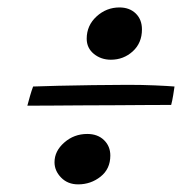

<svg xmlns="http://www.w3.org/2000/svg" viewBox="-20 -580 498 516"><path d="M278 -419.5Q251.5 -419.5 232.2 -435.2Q213 -451 213 -476Q213 -511.5 239.5 -535.8Q266 -560 301 -560Q328 -560 344.8 -543.8Q361.5 -527.5 361.5 -501Q361.5 -464.5 336.8 -442Q312 -419.5 278 -419.5ZM53.5 -296Q56.5 -308 60.8 -322.5Q65 -337 69 -347.5Q94 -348.5 136.8 -349.5Q179.5 -350.5 229 -351.2Q278.5 -352 323.5 -352Q363 -352 397 -350.5Q431 -349 449 -347.5Q448 -340 445.5 -324.5Q443 -309 440 -298Q419.5 -298 380.5 -297.8Q341.5 -297.5 293.5 -297.2Q245.5 -297 198 -296.8Q150.5 -296.5 111.8 -296.2Q73 -296 53.5 -296ZM190 -84.5Q162 -84.5 144.2 -102.8Q126.5 -121 126.5 -144Q126.5 -174 152.8 -197Q179 -220 214.5 -220Q242.5 -220 259.5 -203.5Q276.5 -187 276.5 -162Q276.5 -126 250.2 -105.2Q224 -84.5 190 -84.5Z"/></svg>

Font: Grandstander Light
Style: Italic
Weight: 300
Italic angle: -15°
Designer: Tyler Finck
Foundry: Etcetera Type Co
Version: Version 1.200; ttfautohint (v1.8.3)